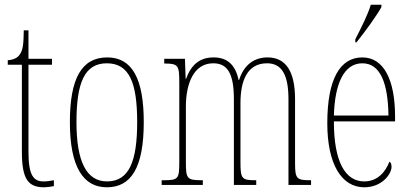

<svg xmlns="http://www.w3.org/2000/svg" viewBox="-20 -786 1742 816"><path d="M167 10C178 10 194 8 209 5V-20C192 -17 181 -15 165 -15C123 -15 101 -40 101 -140V-511H201V-536H101V-657H81C80 -610 80 -575 63 -553C54 -540 38 -532 13 -530V-511H73V-141C73 -26 99 10 167 10Z M434 10C537 10 591 -73 591 -267C591 -449 543 -542 436 -542C326 -542 277 -451 277 -267C277 -76 334 10 434 10ZM435 -15C346 -15 305 -102 305 -267C305 -434 339 -517 434 -517C530 -517 563 -434 563 -267C563 -103 530 -15 435 -15Z M667 0H842V-20H840C774 -20 770 -26 770 -98V-333C770 -430 803 -517 886 -517C948 -517 974 -472 974 -364V0H1069V-20H1066C1008 -20 1002 -26 1002 -96V-348C1002 -440 1029 -517 1115 -517C1181 -517 1206 -462 1206 -364V0H1302V-20H1300C1242 -20 1234 -25 1234 -91V-364C1234 -484 1194 -542 1117 -542C1062 -542 1017 -512 996 -446H994C981 -509 947 -542 888 -542C831 -542 793 -513 771 -451H769L766 -536H678V-516H680C739 -516 742 -507 742 -432V-98C742 -26 738 -20 676 -20H667Z M1490 -619V-606H1495C1533 -653 1582 -721 1601 -756V-766H1556C1542 -721 1520 -678 1490 -619ZM1528 10C1603 10 1644 -46 1644 -77C1644 -90 1640 -96 1635 -99C1619 -57 1586 -15 1528 -15C1448 -15 1399 -97 1399 -270H1659V-291C1659 -445 1612 -542 1520 -542C1425 -542 1371 -450 1371 -262C1371 -88 1432 10 1528 10ZM1631 -295H1399C1403 -431 1442 -517 1520 -517C1599 -517 1629 -427 1631 -295Z"/></svg>

Font: Noto Serif Devanagari ExtraCondensed Thin
Style: Regular
Weight: 100
Width: 2
Designer: Universal Thirst, Indian Type Foundry and the Monotype Design Team
Foundry: Monotype Imaging Inc.
Version: Version 2.004